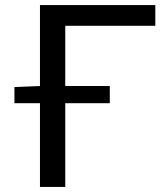

<svg xmlns="http://www.w3.org/2000/svg" viewBox="-20 -739 634 759"><path d="M37 -395 136 -399H138V-719H594V-637H238V-399H414V-331H238V0H138V-331H37Z"/></svg>

Font: Nebula Sans Medium
Style: Regular
Weight: 500
Designer: Paul D. Hunt for Adobe (as Source Sans)
Foundry: Nebula Entertainment & Broadcasting LLC
Version: Version 1.010